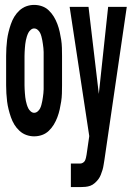

<svg xmlns="http://www.w3.org/2000/svg" viewBox="-20 -548 540 783"><path d="M119 8Q103 8 87.5 2.5Q72 -3 59.5 -14.5Q47 -26 38.5 -40Q30 -54 24.5 -70Q19 -86 15 -102Q11 -118 9 -134Q7 -150 6 -167Q5 -184 5 -200V-320Q5 -336 6 -353Q7 -370 9 -386Q11 -402 15 -418Q19 -434 24.5 -450Q30 -466 38.5 -480Q47 -494 59.5 -505.5Q72 -517 87.5 -522.5Q103 -528 119 -528Q136 -528 151.5 -522.5Q167 -517 179 -505.5Q191 -494 199.5 -480Q208 -466 214 -450Q220 -434 223.5 -418Q227 -402 229.5 -386Q232 -370 232.5 -353Q233 -336 233 -320V-200Q233 -184 232.5 -167Q232 -150 229.5 -134Q227 -118 223.5 -102Q220 -86 214 -70Q208 -54 199.5 -40Q191 -26 179 -14.5Q167 -3 151.5 2.5Q136 8 119 8ZM307 215H269V119H307Q313 119 318.5 115.5Q324 112 326.5 107Q329 102 330.5 95.5Q332 89 333 83L344 7L264 -520H341L383 -165L421 -520H497L406 103Q404 114 402.5 124.5Q401 135 398 145Q395 155 391 165Q387 175 381 183Q375 191 366.5 198.5Q358 206 348.5 209.5Q339 213 328 214Q317 215 307 215ZM119 -88Q127 -88 133.5 -93.5Q140 -99 143.5 -106Q147 -113 149 -121Q151 -129 152.5 -136.5Q154 -144 155 -152Q156 -160 157 -168Q158 -176 158 -184Q158 -192 158 -200V-320Q158 -328 158 -336Q158 -344 157 -352Q156 -360 155 -368Q154 -376 152.5 -383.5Q151 -391 149 -399Q147 -407 143.5 -414Q140 -421 133.5 -426.5Q127 -432 119 -432Q112 -432 105.5 -426.5Q99 -421 95.5 -414Q92 -407 89.5 -399Q87 -391 85.5 -383.5Q84 -376 83 -368Q82 -360 81.5 -352Q81 -344 80.5 -336Q80 -328 80 -320V-200Q80 -192 80.5 -184Q81 -176 81.5 -168Q82 -160 83 -152Q84 -144 85.5 -136.5Q87 -129 89.5 -121Q92 -113 95.5 -106Q99 -99 105.5 -93.5Q112 -88 119 -88Z"/></svg>

Font: Iosevka Custom
Style: Bold
Weight: 700
Monospace: yes
Designer: Belleve Invis
Foundry: Belleve Invis
Version: Version 30.3.3; ttfautohint (v1.8.3)